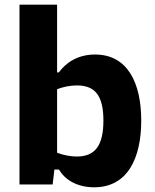

<svg xmlns="http://www.w3.org/2000/svg" viewBox="-20 -785 660 817"><path d="M581 -272C581 -430.5 524 -553 384.5 -553C308.5 -553 259.5 -516.5 230.5 -477H223V-765H63V0H204L211.5 -63.5H231C254 -23.5 304 12 380.5 12C524 12 581 -113.5 581 -272ZM223 -135V-405.5C249.5 -415.5 279 -421.5 307 -421.5C384 -421.5 420 -379 420 -272C420 -165 384 -119 307 -119C280.5 -119 251 -124.5 223 -135Z"/></svg>

Font: Monaspace Neon ExtraBold
Style: Regular
Weight: 800
Designer: Riley Cran & the Lettermatic Team
Foundry: Lettermatic
Version: Version 1.200 (Monaspace Neon)